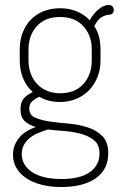

<svg xmlns="http://www.w3.org/2000/svg" viewBox="-20 -511 486 768"><path d="M347 -314Q347 -369 313.5 -406Q280 -443 220 -443Q160 -443 127 -406Q94 -369 94 -314V-270Q94 -242 102.5 -218Q111 -194 127.5 -176Q144 -158 167.5 -148Q191 -138 221 -138Q280 -138 313.5 -175Q347 -212 347 -269ZM378 103Q378 67 355 49Q332 31 299 23Q266 15 231 12.5Q196 10 172 7Q152 13 133 21Q114 29 99.5 40.5Q85 52 76 68Q67 84 67 105Q67 150 108.5 177.5Q150 205 226 205Q301 205 339.5 177.5Q378 150 378 103ZM417 -452Q404 -452 387.5 -443Q371 -434 357 -406Q370 -388 376 -364Q382 -340 382 -314V-269Q382 -233 370 -203Q358 -173 336.5 -150.5Q315 -128 285 -115.5Q255 -103 219 -103Q173 -103 137 -124Q122 -117 109.5 -106.5Q97 -96 97 -76Q97 -51 120.5 -40.5Q144 -30 179 -25Q214 -20 255 -16.5Q296 -13 331 -1.5Q366 10 389.5 33.5Q413 57 413 102Q413 167 363 202Q313 237 226 237Q182 237 146.5 228Q111 219 85.5 202Q60 185 46 161.5Q32 138 32 108Q32 85 40 67Q48 49 60.5 35.5Q73 22 89.5 12.5Q106 3 123 -3Q96 -11 79 -26.5Q62 -42 62 -74Q62 -102 75 -117Q88 -132 111 -143Q86 -165 72.5 -197.5Q59 -230 59 -269V-314Q59 -350 70.5 -380Q82 -410 103 -432Q124 -454 154 -466Q184 -478 220 -478Q257 -478 287 -465.5Q317 -453 339 -430Q353 -456 374 -473.5Q395 -491 414 -491Q425 -491 430 -485Q435 -479 435 -471Q435 -462 429.5 -457Q424 -452 417 -452Z"/></svg>

Font: AkaAcidDosis
Style: ExtraLight
Weight: 250
Designer: Edgar Tolentino, Pablo Impallari, Igino Marini, Aka-Acid
Foundry: Edgar Tolentino, Pablo Impallari, Igino Marini, Aka-Acid
Version: Version 1.007